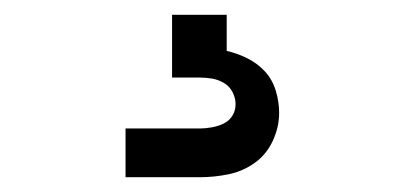

<svg xmlns="http://www.w3.org/2000/svg" viewBox="-20 -20 540 260"><path d="M150 220V154H250Q258 154 266.5 152.5Q275 151 282.5 147.5Q290 144 294.5 137Q299 130 299 121Q299 113 295 105Q291 97 283.5 92.5Q276 88 267.5 86.5Q259 85 250 85H213V0H287V49Q301 52 315 59Q329 66 339 77Q349 88 353.5 103Q358 118 358 133Q358 152 349.5 170.5Q341 189 325 200.5Q309 212 289.5 216Q270 220 250 220Z"/></svg>

Font: Iosevka Curly Slab
Style: Regular
Weight: 400
Monospace: yes
Designer: Belleve Invis
Foundry: Belleve Invis
Version: Version 22.1.2; ttfautohint (v1.8.4)